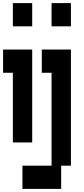

<svg xmlns="http://www.w3.org/2000/svg" viewBox="-20 -1050 540 1240"><path d="M63 -880V-1030H188V-880ZM313 -880V-1030H438V-880ZM63 -130V-580H0V-730H188V-130ZM125 170V20H313V-580H250V-730H438V20H375V170Z"/></svg>

Font: 2P VHS
Style: Regular
Weight: 400
Designer: CodeMan38
Foundry: CodeMan38
Version: Version 3.000